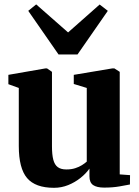

<svg xmlns="http://www.w3.org/2000/svg" viewBox="-20 -864 649 894"><path d="M465 9.5Q431 9.5 413.8 -2.2Q396.5 -14 396.5 -43V-79Q380.5 -56 354.8 -35.5Q329 -15 297.5 -2.2Q266 10.5 231.5 10.5Q144.5 10.5 106 -35Q67.5 -80.5 67.5 -184V-454.5L19 -472V-515.5L191.5 -545.5H199L222 -529.5V-183Q222 -144 228.2 -120.2Q234.5 -96.5 249 -85.8Q263.5 -75 289 -75Q312.5 -75 330.2 -80.8Q348 -86.5 361.5 -95Q375 -103.5 384 -111.5V-454.5L323.5 -473V-515.5L503 -545.5H512.5L537.5 -529.5V-52L585.5 -48.5L585 -5Q567 -1.5 536 4Q505 9.5 465 9.5ZM252.5 -610.5 111.5 -813.5 148.5 -843.5 297 -713 444 -843 482 -813.5 341 -610.5Z"/></svg>

Font: Merriweather 72pt ExtraBold
Style: Regular
Weight: 800
Version: Version 2.100